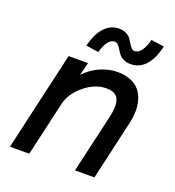

<svg xmlns="http://www.w3.org/2000/svg" viewBox="-127 -789 812 890"><g transform="rotate(20 279.5 -344.5)"><path d="M415 -550.8Q394.5 -550.8 379.6 -558.3Q364.7 -565.9 356.7 -576.7Q348.6 -587.4 342.3 -598.1Q335.9 -608.9 328.6 -616.5Q321.3 -624 312 -624Q293.5 -624 278.6 -603.8Q263.7 -583.5 256.3 -552.2L194.3 -561.5Q208.5 -622.1 238.8 -654.8Q269 -687.5 310.5 -687.5Q331.1 -687.5 345.9 -679.9Q360.8 -672.4 368.7 -661.4Q376.5 -650.4 382.8 -639.6Q389.2 -628.9 396.2 -621.3Q403.3 -613.8 412.6 -613.8Q430.7 -613.8 445.6 -634.5Q460.4 -655.3 468.8 -689.5L532.7 -680.2Q518.1 -615.7 488 -583.3Q458 -550.8 415 -550.8ZM21.5 0 133.3 -487.8H229L212.9 -423.8Q246.1 -459.5 288.6 -477.8Q331.1 -496.1 372.6 -496.1Q409.7 -496.1 437.5 -484.6Q465.3 -473.1 481.4 -453.9Q497.6 -434.6 505.4 -408Q513.2 -381.3 512.7 -351.8Q512.2 -322.3 504.4 -290L438 0H342.3L408.7 -288.6Q414.6 -314.5 415.5 -334.2Q416.5 -354 411.6 -371.3Q406.7 -388.7 391.4 -397.9Q376 -407.2 350.6 -407.2Q294.4 -407.2 242.7 -364.7Q190.9 -322.3 178.2 -268.1L116.7 0Z"/></g></svg>

Font: HK Grotesk Medium Italic
Style: Regular
Weight: 500
Italic angle: -13°
Designer: Alfredo Marco Pradil and Stefan Peev
Foundry: Hanken Design Co.
Version: Version 1.000;PS 001.000;hotconv 1.0.88;makeotf.lib2.5.64775